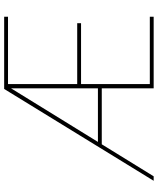

<svg xmlns="http://www.w3.org/2000/svg" viewBox="60 -800 740 899"><g transform="rotate(-90 429.5 -350.0)"><path d="M33 0 463 -700H801V-682H486V-358H771V-340H486V-18H801V0H466V-668L54 0ZM191 -243 200 -261H474V-243Z"/></g></svg>

Font: DM Sans 16pt Thin
Style: Regular
Weight: 250
Version: Version 4.004;gftools[0.9.30]